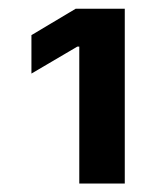

<svg xmlns="http://www.w3.org/2000/svg" viewBox="-20 -858 364 441"><path d="M266.6 -837.9V-436.5H162.1V-751H157.7L52.2 -689V-777.3L153.8 -837.9Z"/></svg>

Font: Inter SemiBold
Style: Regular
Weight: 600
Designer: Rasmus Andersson
Foundry: rsms
Version: Version 4.001;git-9221beed3